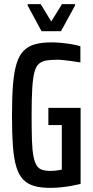

<svg xmlns="http://www.w3.org/2000/svg" viewBox="-20 -901 449 929"><path d="M223 8Q178 8 146 -1Q114 -10 92.5 -32Q71 -54 59 -93.5Q47 -133 42.5 -194.5Q38 -256 38 -344Q38 -431 43 -492.5Q48 -554 60.5 -594Q73 -634 95 -656Q117 -678 150 -687Q183 -696 230 -696Q252 -696 277.5 -693.5Q303 -691 327 -687Q351 -683 369 -677V-599Q346 -603 325.5 -605.5Q305 -608 288.5 -610Q272 -612 260 -612Q228 -612 205.5 -608.5Q183 -605 168.5 -592.5Q154 -580 146.5 -551.5Q139 -523 136 -473Q133 -423 133 -344Q133 -273 134.5 -225Q136 -177 141.5 -147Q147 -117 157 -101Q167 -85 183.5 -79.5Q200 -74 225 -74Q236 -74 245.5 -75Q255 -76 263.5 -77.5Q272 -79 279 -80V-296H214V-379H370V-11Q349 -6 324 -1.5Q299 3 273 5.5Q247 8 223 8ZM181 -750 114 -874V-881H177L228 -797L280 -881H343V-874L275 -750Z"/></svg>

Font: Saira ExtraCondensed SemiBold
Style: Regular
Weight: 600
Width: 2
Designer: Hector Gatti with collaboration of the Omnibus-Type team
Foundry: Omnibus-Type
Version: Version 1.101